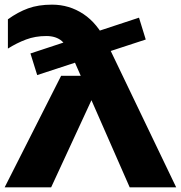

<svg xmlns="http://www.w3.org/2000/svg" viewBox="-32 -806 780 826"><path d="M128 -483 99 -576 566 -730 595 -636ZM-12 0 231 -480H410L188 0ZM192 -786Q266 -786 327 -745.5Q388 -705 427 -623L726 0H526L278 -565Q259 -608 234 -629.5Q209 -651 167 -651Q120 -651 80 -636Q40 -621 2 -597V-723Q45 -754 89 -770Q133 -786 192 -786Z"/></svg>

Font: Unbounded SemiBold
Style: Regular
Weight: 600
Designer: Luke Prowse, Jean-Baptiste Morizot, Fátima Lázaro, Florian Runge
Foundry: NaN
Version: Version 1.700